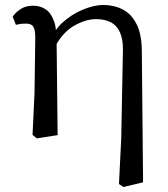

<svg xmlns="http://www.w3.org/2000/svg" viewBox="-20 -546 675 773"><path d="M53 -448 44 -446 31 -479 34 -483Q46 -499 65.5 -511Q85 -523 113.5 -523Q142 -523 163 -509Q185 -495 197 -462Q203 -447 205 -425Q215 -439 227 -451Q267 -488 313 -507Q359 -526 395 -526Q439 -526 474 -508Q509 -490 530 -448.5Q551 -407 551 -337L556 188L477 207L459 195L468 13Q475 -344 475 -348Q475 -429 427 -456Q402 -469 367 -469Q324 -469 276 -441Q235 -416 208 -369L212 -2L128 11L111 -3L119 -172L122 -394Q122 -428 113.5 -439.5Q105 -451 85 -451Q65 -451 53 -448Z"/></svg>

Font: Early Summer Mincho Screen
Style: Regular
Weight: 400
Designer: GuiWonder
Version: Version 1.002